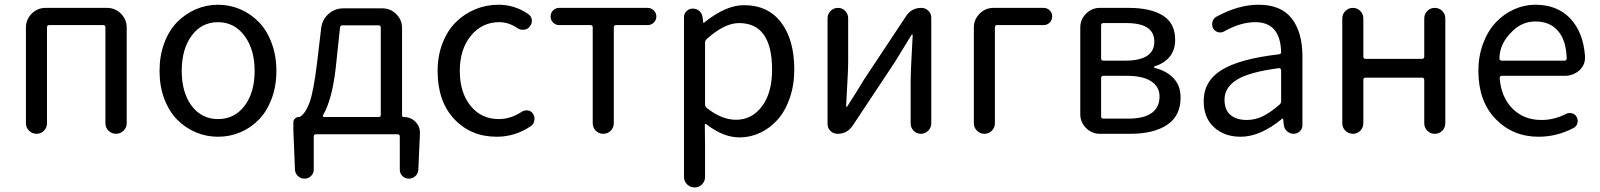

<svg xmlns="http://www.w3.org/2000/svg" viewBox="-20 -577 6898 828"><path d="M91.8 -45.9V-458Q91.8 -493.2 116.7 -518.1Q141.6 -543 176.8 -543H441.4Q476.6 -543 501.5 -518.1Q526.4 -493.2 526.4 -458V-45.9Q526.4 -26.4 512.7 -13.2Q499 0 480.5 0Q461.9 0 448.2 -13.2Q434.6 -26.4 434.6 -45.9V-459Q434.6 -468.8 424.8 -468.8H192.4Q182.6 -468.8 182.6 -459V-45.9Q182.6 -26.4 169.4 -13.2Q156.2 0 137.7 0Q119.1 0 105.5 -13.2Q91.8 -26.4 91.8 -45.9Z M668 -271.5Q668 -336.9 688.5 -391.6Q709 -446.3 744.1 -481.9Q779.3 -517.6 824.7 -537.1Q870.1 -556.6 920.4 -556.6Q970.7 -556.6 1016.1 -537.1Q1061.5 -517.6 1096.2 -481.9Q1130.9 -446.3 1151.4 -391.6Q1171.9 -336.9 1171.9 -271.5Q1171.9 -205.1 1151.4 -150.9Q1130.9 -96.7 1096.2 -61Q1061.5 -25.4 1016.1 -6.3Q970.7 12.7 920.4 12.7Q870.1 12.7 824.7 -6.3Q779.3 -25.4 744.1 -61Q709 -96.7 688.5 -150.9Q668 -205.1 668 -271.5ZM1078.1 -271.5Q1078.1 -364.3 1034.2 -422.9Q990.2 -481.4 919.9 -481.4Q849.6 -481.4 806.6 -423.3Q763.7 -365.2 763.7 -271.5Q763.7 -177.7 806.6 -120.6Q849.6 -63.5 920.4 -63.5Q991.2 -63.5 1034.7 -120.6Q1078.1 -177.7 1078.1 -271.5Z M1457 -467.8Q1447.3 -467.8 1446.3 -458L1427.7 -283.2Q1412.1 -146.5 1373 -80.1Q1371.1 -78.1 1372.6 -75.2Q1374 -72.3 1377 -72.3H1612.3Q1622.1 -72.3 1622.1 -82V-458Q1622.1 -467.8 1612.3 -467.8ZM1713.9 -80.1Q1713.9 -72.3 1721.7 -72.3Q1751 -72.3 1771.5 -51.8Q1792 -31.2 1791 -2L1784.2 154.3Q1783.2 170.9 1771.5 182.1Q1759.8 193.4 1743.2 193.4Q1726.6 193.4 1715.3 182.1Q1704.1 170.9 1704.1 154.3V11.7Q1704.1 2 1694.3 2H1342.8Q1333 2 1333 11.7V154.3Q1333 170.9 1321.3 182.1Q1309.6 193.4 1293 193.4Q1276.4 193.4 1264.6 182.1Q1252.9 170.9 1252 154.3L1245.1 -15.6V-48.8Q1245.1 -58.6 1252 -65.4Q1258.8 -72.3 1267.6 -72.3Q1270.5 -72.3 1273.4 -73.2Q1297.9 -87.9 1314.9 -134.8Q1332 -181.6 1346.7 -300.8L1365.2 -457Q1370.1 -493.2 1397 -517.1Q1423.8 -541 1460.9 -541H1628.9Q1664.1 -541 1689 -516.1Q1713.9 -491.2 1713.9 -456.1Z M2122.1 12.7Q2010.7 12.7 1939 -63.5Q1867.2 -139.6 1867.2 -271.5Q1867.2 -336.9 1888.7 -391.6Q1910.2 -446.3 1946.3 -481.9Q1982.4 -517.6 2029.8 -537.1Q2077.1 -556.6 2129.9 -556.6Q2199.2 -556.6 2257.8 -516.6Q2271.5 -507.8 2273.4 -491.7Q2275.4 -475.6 2264.6 -462.9Q2255.9 -450.2 2239.7 -448.7Q2223.6 -447.3 2210.9 -456.1Q2173.8 -481.4 2132.8 -481.4Q2058.6 -481.4 2010.7 -422.9Q1962.9 -364.3 1962.9 -271.5Q1962.9 -177.7 2009.3 -120.6Q2055.7 -63.5 2130.9 -63.5Q2182.6 -63.5 2229.5 -94.7Q2242.2 -102.5 2256.3 -100.6Q2270.5 -98.6 2278.3 -86.9Q2285.2 -76.2 2285.2 -64.5Q2285.2 -61.5 2284.2 -57.6Q2282.2 -42 2269.5 -33.2Q2202.1 12.7 2122.1 12.7Z M2536.1 -45.9V-459Q2536.1 -468.8 2526.4 -468.8H2391.6Q2376 -468.8 2365.2 -479.5Q2354.5 -490.2 2354.5 -505.9Q2354.5 -521.5 2365.2 -532.2Q2376 -543 2391.6 -543H2773.4Q2788.1 -543 2799.3 -532.2Q2810.5 -521.5 2810.5 -505.9Q2810.5 -490.2 2799.3 -479.5Q2788.1 -468.8 2773.4 -468.8H2636.7Q2627 -468.8 2627 -459V-45.9Q2627 -26.4 2613.8 -13.2Q2600.6 0 2581.5 0Q2562.5 0 2549.3 -13.2Q2536.1 -26.4 2536.1 -45.9Z M2929.7 186.5V-502.9Q2929.7 -518.6 2940.9 -529.3Q2952.1 -540 2967.8 -540Q2983.4 -540 2995.6 -529.8Q3007.8 -519.5 3009.8 -502.9L3012.7 -479.5Q3012.7 -478.5 3014.2 -478.5Q3015.6 -478.5 3016.6 -479.5Q3109.4 -554.7 3188.5 -554.7Q3292 -554.7 3348.6 -480Q3405.3 -405.3 3405.3 -277.3Q3405.3 -210 3385.7 -153.8Q3366.2 -97.7 3333.5 -61Q3300.8 -24.4 3258.3 -4.4Q3215.8 15.6 3168.9 15.6Q3099.6 15.6 3026.4 -41Q3024.4 -43 3021.5 -42Q3018.6 -41 3019.5 -38.1L3020.5 47.9V186.5Q3020.5 205.1 3007.3 218.3Q2994.1 231.4 2975.6 231.4Q2957 231.4 2943.4 218.3Q2929.7 205.1 2929.7 186.5ZM3154.3 -60.5Q3222.7 -60.5 3266.1 -118.7Q3309.6 -176.8 3309.6 -276.4Q3309.6 -477.5 3167 -477.5Q3104.5 -477.5 3028.3 -409.2Q3020.5 -402.3 3020.5 -392.6V-127Q3020.5 -117.2 3028.3 -111.3Q3091.8 -60.5 3154.3 -60.5Z M3591.8 0Q3574.2 0 3561.5 -12.2Q3548.8 -24.4 3548.8 -43V-498Q3548.8 -516.6 3562 -529.8Q3575.2 -543 3593.8 -543Q3612.3 -543 3625 -529.8Q3637.7 -516.6 3637.7 -498V-316.4Q3637.7 -291 3636.2 -258.3Q3634.8 -225.6 3632.3 -184.1Q3629.9 -142.6 3628.9 -118.2Q3628.9 -116.2 3630.9 -116.2Q3632.8 -116.2 3633.8 -118.2Q3669.9 -173.8 3705.1 -232.4L3887.7 -507.8Q3911.1 -543 3953.1 -543Q3970.7 -543 3983.4 -530.8Q3996.1 -518.6 3996.1 -501V-44.9Q3996.1 -26.4 3982.9 -13.2Q3969.7 0 3951.2 0Q3932.6 0 3919.9 -13.2Q3907.2 -26.4 3907.2 -44.9V-226.6Q3907.2 -268.6 3916 -425.8Q3916 -427.7 3914.1 -427.7Q3912.1 -427.7 3911.1 -426.8Q3854.5 -335 3839.8 -310.5L3657.2 -35.2Q3633.8 0 3591.8 0Z M4179.7 -45.9V-458Q4179.7 -493.2 4204.6 -518.1Q4229.5 -543 4264.6 -543H4480.5Q4496.1 -543 4506.8 -532.2Q4517.6 -521.5 4517.6 -505.9Q4517.6 -490.2 4506.8 -479.5Q4496.1 -468.8 4480.5 -468.8H4280.3Q4270.5 -468.8 4270.5 -459V-45.9Q4270.5 -26.4 4257.3 -13.2Q4244.1 0 4225.6 0Q4207 0 4193.4 -13.2Q4179.7 -26.4 4179.7 -45.9Z M4723.6 0Q4688.5 0 4663.6 -24.9Q4638.7 -49.8 4638.7 -85V-458Q4638.7 -493.2 4663.6 -518.1Q4688.5 -543 4723.6 -543H4847.7Q4942.4 -543 4995.1 -509.8Q5047.9 -476.6 5047.9 -405.3Q5047.9 -361.3 5024.4 -332.5Q5001 -303.7 4959 -291Q4957 -290 4957 -287.6Q4957 -285.2 4959 -284.2Q5008.8 -272.5 5040 -240.7Q5071.3 -209 5071.3 -156.2Q5071.3 -77.1 5013.2 -38.6Q4955.1 0 4855.5 0ZM4728.5 -325.2Q4728.5 -315.4 4738.3 -315.4H4832Q4958 -315.4 4958 -397.5Q4958 -477.5 4837.9 -477.5H4738.3Q4728.5 -477.5 4728.5 -467.8ZM4728.5 -75.2Q4728.5 -65.4 4738.3 -65.4H4845.7Q4913.1 -65.4 4946.8 -89.8Q4980.5 -114.3 4980.5 -161.1Q4980.5 -203.1 4944.3 -226.6Q4908.2 -250 4839.8 -250H4738.3Q4728.5 -250 4728.5 -240.2Z M5330.1 12.7Q5259.8 12.7 5215.3 -28.3Q5170.9 -69.3 5170.9 -140.6Q5170.9 -227.5 5248.5 -275.4Q5326.2 -323.2 5495.1 -342.8Q5505.9 -343.8 5504.9 -353.5Q5501 -481.4 5393.6 -481.4Q5330.1 -481.4 5260.7 -442.4Q5248 -434.6 5233.9 -438Q5219.7 -441.4 5211.9 -454.1Q5205.1 -467.8 5208.5 -482.4Q5211.9 -497.1 5225.6 -504.9Q5320.3 -556.6 5408.2 -556.6Q5503.9 -556.6 5550.3 -497.6Q5596.7 -438.5 5596.7 -334V-37.1Q5596.7 -21.5 5585.4 -10.7Q5574.2 0 5558.6 0Q5543 0 5530.8 -10.7Q5518.6 -21.5 5516.6 -37.1L5513.7 -63.5Q5513.7 -65.4 5512.2 -65.4Q5510.7 -65.4 5508.8 -64.5Q5415 12.7 5330.1 12.7ZM5356.4 -59.6Q5392.6 -59.6 5425.8 -75.7Q5459 -91.8 5498 -126Q5504.9 -131.8 5504.9 -141.6V-274.4Q5504.9 -278.3 5502 -280.3Q5500 -283.2 5497.1 -283.2Q5496.1 -283.2 5496.1 -283.2Q5368.2 -266.6 5314.5 -233.4Q5260.7 -200.2 5260.7 -147.5Q5260.7 -102.5 5286.6 -81.1Q5312.5 -59.6 5356.4 -59.6Z M5768.6 -45.9V-497.1Q5768.6 -516.6 5782.2 -529.8Q5795.9 -543 5814.5 -543Q5833 -543 5846.2 -529.8Q5859.4 -516.6 5859.4 -497.1V-333Q5859.4 -323.2 5869.1 -323.2H6112.3Q6122.1 -323.2 6122.1 -333V-497.1Q6122.1 -516.6 6135.3 -529.8Q6148.4 -543 6167.5 -543Q6186.5 -543 6199.7 -529.8Q6212.9 -516.6 6212.9 -497.1V-45.9Q6212.9 -26.4 6199.7 -13.2Q6186.5 0 6167.5 0Q6148.4 0 6135.3 -13.2Q6122.1 -26.4 6122.1 -45.9V-232.4Q6122.1 -242.2 6112.3 -242.2H5869.1Q5859.4 -242.2 5859.4 -232.4V-45.9Q5859.4 -26.4 5846.2 -13.2Q5833 0 5814.5 0Q5795.9 0 5782.2 -13.2Q5768.6 -26.4 5768.6 -45.9Z M6615.2 12.7Q6503.9 12.7 6429.7 -64Q6355.5 -140.6 6355.5 -271.5Q6355.5 -335 6376 -389.6Q6396.5 -444.3 6430.7 -480.5Q6464.8 -516.6 6509.3 -536.6Q6553.7 -556.6 6600.6 -556.6Q6695.3 -556.6 6751.5 -497.6Q6807.6 -438.5 6815.4 -335Q6815.4 -331.1 6815.4 -328.1Q6815.4 -296.9 6792 -274.4Q6764.6 -250 6727.5 -250H6456.1Q6452.1 -250 6449.7 -247.1Q6447.3 -244.1 6447.3 -240.2Q6454.1 -157.2 6502.9 -108.4Q6551.8 -59.6 6627 -59.6Q6683.6 -59.6 6733.4 -85.9Q6745.1 -91.8 6758.8 -88.4Q6772.5 -85 6779.3 -73.2Q6786.1 -60.5 6782.7 -46.4Q6779.3 -32.2 6766.6 -25.4Q6694.3 12.7 6615.2 12.7ZM6446.3 -323.2Q6446.3 -320.3 6449.2 -318.4Q6451.2 -315.4 6455.1 -315.4H6726.6Q6731.4 -315.4 6733.9 -317.9Q6736.3 -320.3 6736.3 -324.2Q6736.3 -324.2 6736.3 -325.2Q6734.4 -402.3 6699.2 -443.4Q6664.1 -484.4 6601.6 -484.4Q6543.9 -484.4 6501 -441.4Q6446.3 -388.7 6446.3 -323.2Z"/></svg>

Font: irohamaru Regular
Style: Regular
Weight: 400
Designer: [Source Han Sans]
Ryoko NISHIZUKA  (kana & ideographs); Paul D. Hunt (Latin, Greek & Cyrillic); Wenlong ZHANG  (bopomofo
Version: Version 1.00